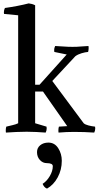

<svg xmlns="http://www.w3.org/2000/svg" viewBox="-20 -776 582 1131"><path d="M187 -277H213L373 -455L300 -470Q299 -474 299 -481Q299 -493 305 -505Q332 -504 355.5 -502Q379 -500 407 -500Q436 -500 454.5 -502Q473 -504 501 -505Q502 -501 502 -497.5Q502 -494 502 -490Q502 -481 499 -470Q483 -469 461 -462.5Q439 -456 424 -445L288 -299L473 -50Q482 -42 501.5 -37Q521 -32 540 -30Q540 -27 540.5 -24.5Q541 -22 541 -19Q541 -7 535 5Q506 3 476.5 2Q447 1 416 1Q394 1 371.5 2Q349 3 325 5Q324 1 324 -2.5Q324 -6 324 -9Q324 -20 327 -30L376 -33L233 -237H187V-50L254 -30Q254 -27 254.5 -24.5Q255 -22 255 -19Q255 -7 249 5Q222 3 193.5 1.5Q165 0 137 0Q109 0 76 1.5Q43 3 15 5Q14 1 14 -2.5Q14 -6 14 -9Q14 -20 17 -30Q36 -35 54.5 -39Q73 -43 87 -50V-686L4 -694Q3 -697 3 -700Q3 -703 3 -705Q3 -717 9 -729Q45 -734 81.5 -741Q118 -748 149 -756Q159 -755 168 -752.5Q177 -750 187 -745ZM198 120Q198 95 217 79.5Q236 64 265 64Q302 64 323 97Q344 130 344 171Q344 224 320 268.5Q296 313 257 335Q240 329 231 307Q256 291 273.5 261Q291 231 291 203Q291 185 256 185Q232 185 215 166.5Q198 148 198 120Z"/></svg>

Font: Alike
Style: Regular
Weight: 400
Designer: Sveta Sebyakina
Foundry: Cyreal (www.cyreal.org)
Version: Version 1.301; ttfautohint (v1.8.4.7-5d5b)